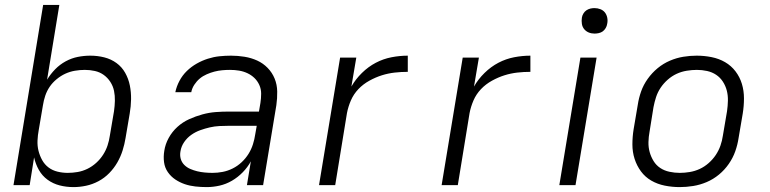

<svg xmlns="http://www.w3.org/2000/svg" viewBox="-20 -755 3140 783"><path d="M280 8Q250 8 223 1Q196 -6 174 -22Q152 -38 138.5 -62Q125 -86 119 -113L101 0H35L156 -735H222L172 -430Q186 -453 205 -472.5Q224 -492 248 -505Q272 -518 297.5 -523Q323 -528 348 -528Q378 -528 405.5 -521Q433 -514 455 -498Q477 -482 490.5 -458Q504 -434 509.5 -406.5Q515 -379 514.5 -350Q514 -321 509 -292L492 -192Q488 -167 480 -141.5Q472 -116 458.5 -92.5Q445 -69 425.5 -49Q406 -29 381.5 -16Q357 -3 331 2.5Q305 8 280 8ZM256 -50Q276 -50 296.5 -53.5Q317 -57 336.5 -66.5Q356 -76 372.5 -91Q389 -106 400.5 -124Q412 -142 418.5 -161.5Q425 -181 428 -202L445 -302Q448 -323 448.5 -344Q449 -365 445 -384.5Q441 -404 430 -421Q419 -438 403 -449.5Q387 -461 367 -465.5Q347 -470 326 -470Q306 -470 285.5 -466.5Q265 -463 246.5 -454.5Q228 -446 211 -432Q194 -418 182.5 -401Q171 -384 164.5 -364.5Q158 -345 155 -325L138 -225Q134 -204 133 -182Q132 -160 137 -140Q142 -120 152 -102Q162 -84 178 -72Q194 -60 214.5 -55Q235 -50 256 -50Z M823 8Q800 8 777 5.5Q754 3 733.5 -4Q713 -11 695 -23Q677 -35 664.5 -53Q652 -71 649 -93.5Q646 -116 650 -140Q654 -167 668 -192.5Q682 -218 703.5 -237.5Q725 -257 751.5 -269Q778 -281 805.5 -288.5Q833 -296 860 -298Q887 -300 914 -300H1036L1042 -335Q1045 -354 1045 -373Q1045 -392 1037.5 -408.5Q1030 -425 1017.5 -437Q1005 -449 989 -456.5Q973 -464 955 -467Q937 -470 918 -470Q902 -470 886 -468.5Q870 -467 854.5 -463Q839 -459 823 -452Q807 -445 794.5 -434.5Q782 -424 772.5 -409.5Q763 -395 760 -379H695Q700 -403 712 -425.5Q724 -448 742 -465.5Q760 -483 782 -495.5Q804 -508 827.5 -515.5Q851 -523 874.5 -525.5Q898 -528 922 -528Q950 -528 977.5 -523.5Q1005 -519 1029 -508Q1053 -497 1071.5 -478Q1090 -459 1100 -434.5Q1110 -410 1110.5 -382Q1111 -354 1107 -326L1053 0H987L1003 -97Q990 -73 970 -52.5Q950 -32 926 -18Q902 -4 875.5 2Q849 8 823 8ZM847 -50Q867 -50 888 -54Q909 -58 929 -68Q949 -78 965.5 -93.5Q982 -109 993.5 -127.5Q1005 -146 1011.5 -166.5Q1018 -187 1021 -208L1027 -242H914Q895 -242 875 -241Q855 -240 835.5 -235.5Q816 -231 796.5 -224Q777 -217 760 -205Q743 -193 731 -175.5Q719 -158 716 -138Q713 -122 717 -107.5Q721 -93 731.5 -82.5Q742 -72 756 -66Q770 -60 784.5 -56.5Q799 -53 815 -51.5Q831 -50 847 -50Z M1281 0 1367 -520H1433L1413 -402Q1430 -432 1456 -457.5Q1482 -483 1512.5 -499Q1543 -515 1576.5 -521.5Q1610 -528 1643 -528V-462Q1616 -462 1589.5 -459Q1563 -456 1537.5 -448Q1512 -440 1486.5 -426Q1461 -412 1441.5 -391.5Q1422 -371 1411 -345.5Q1400 -320 1395 -294L1347 0Z M1781 0 1867 -520H1933L1913 -402Q1930 -432 1956 -457.5Q1982 -483 2012.5 -499Q2043 -515 2076.5 -521.5Q2110 -528 2143 -528V-462Q2116 -462 2089.5 -459Q2063 -456 2037.5 -448Q2012 -440 1986.5 -426Q1961 -412 1941.5 -391.5Q1922 -371 1911 -345.5Q1900 -320 1895 -294L1847 0Z M2261 0 2347 -520H2413L2327 0ZM2405 -618Q2392 -618 2381 -622.5Q2370 -627 2362.5 -636Q2355 -645 2353 -657.5Q2351 -670 2353 -683Q2354 -691 2359 -699.5Q2364 -708 2371.5 -713Q2379 -718 2387.5 -720Q2396 -722 2404 -722Q2417 -722 2428.5 -717.5Q2440 -713 2447 -704Q2454 -695 2456.5 -682.5Q2459 -670 2456 -657Q2455 -649 2450 -640.5Q2445 -632 2438 -627Q2431 -622 2422 -620Q2413 -618 2405 -618Z M2752 8Q2721 8 2691 2Q2661 -4 2636 -18.5Q2611 -33 2594 -56Q2577 -79 2568 -107Q2559 -135 2559 -166Q2559 -197 2564 -228L2581 -328Q2585 -355 2594.5 -382Q2604 -409 2621.5 -433.5Q2639 -458 2662 -477Q2685 -496 2712 -507.5Q2739 -519 2766.5 -523.5Q2794 -528 2821 -528Q2852 -528 2882 -522Q2912 -516 2937 -501.5Q2962 -487 2979.5 -464Q2997 -441 3005.5 -413Q3014 -385 3014 -354Q3014 -323 3009 -292L2992 -192Q2988 -165 2978.5 -138Q2969 -111 2952 -86.5Q2935 -62 2912 -43Q2889 -24 2862 -12.5Q2835 -1 2807 3.5Q2779 8 2752 8ZM2752 -50Q2772 -50 2793 -53.5Q2814 -57 2833.5 -66Q2853 -75 2870 -90Q2887 -105 2899 -123Q2911 -141 2918 -161Q2925 -181 2928 -202L2945 -302Q2948 -323 2948.5 -344.5Q2949 -366 2944 -385.5Q2939 -405 2928 -422Q2917 -439 2900.5 -450Q2884 -461 2863.5 -465.5Q2843 -470 2822 -470Q2802 -470 2780.5 -466.5Q2759 -463 2739.5 -454Q2720 -445 2703 -430Q2686 -415 2674 -397Q2662 -379 2655.5 -359Q2649 -339 2645 -318L2629 -218Q2625 -197 2624.5 -175.5Q2624 -154 2629.5 -134.5Q2635 -115 2645.5 -98Q2656 -81 2672.5 -70Q2689 -59 2710 -54.5Q2731 -50 2752 -50Z"/></svg>

Font: Iosevka Aile Light Oblique
Style: Regular
Weight: 300
Italic angle: -9°
Designer: Belleve Invis
Foundry: Belleve Invis
Version: Version 31.1.0; ttfautohint (v1.8.4)